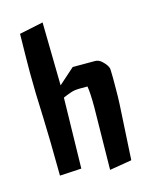

<svg xmlns="http://www.w3.org/2000/svg" viewBox="-114 -796 726 907"><g transform="rotate(-15 249.5 -342.5)"><path d="M314.9 -271Q314.9 -340.8 309.1 -373H274.9Q245.6 -373 229.5 -367.2Q203.6 -358.4 188 -351.1L180.7 -5.9L74.7 0Q73.2 -188 69.3 -284.2Q63.5 -413.6 63.5 -507.8Q63.5 -571.3 65.9 -695.8L182.6 -720.2L188 -411.1L265.6 -480H374Q392.1 -480 407.2 -466.3Q434.1 -441.4 435.1 -422.4Q436 -403.3 436 -383.8V-345.7Q436 -280.3 434.1 -252L418.9 17.1L310.5 35.2Z"/></g></svg>

Font: Passero One
Style: Regular
Weight: 400
Designer: Viktoriya Grabowska
Foundry: Viktoriya Grabowska
Version: Version 1.003